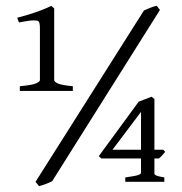

<svg xmlns="http://www.w3.org/2000/svg" viewBox="-20 -624 626 659"><path d="M159 -2Q139 8 114 15L102 0L474 -588Q483 -592 495 -597Q507 -602 518 -604L529 -590ZM547 -103Q541 -96 536 -90Q531 -84 525 -80H510V-28Q510 -25 515.5 -22Q521 -19 544 -15V0H410V-15Q446 -20 455 -23.5Q464 -27 464 -31V-80H328L319 -88L456 -275Q467 -279 479.5 -284Q492 -289 500 -292L510 -284V-110H540ZM464 -240 366 -110H464ZM48 -312V-328Q91 -332 104 -338Q117 -344 117 -349V-527Q117 -547 112 -551Q109 -554 95 -554Q81 -554 45 -547L39 -563Q55 -567 78 -574Q101 -581 123 -589.5Q145 -598 156 -604L166 -595V-349Q166 -344 177.5 -338Q189 -332 230 -328V-312Z"/></svg>

Font: ChillKai
Style: Regular
Weight: 400
Designer: ChillType
Foundry: 寒蝉字型
Version: Version 2.000